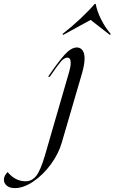

<svg xmlns="http://www.w3.org/2000/svg" viewBox="-244 -763 587 983"><path d="M118 -441Q118 -468 101 -468Q85 -468 67 -447Q49 -426 11 -370H2Q52 -444 86 -482Q120 -520 150 -520Q167 -520 178 -506Q189 -492 189 -463Q189 -433 176 -388L72 -32Q56 24 16.5 78Q-23 132 -73 166Q-123 200 -168 200Q-195 200 -209.5 187.5Q-224 175 -224 157Q-224 137 -205 118Q-166 165 -113 165Q-81 165 -59 138Q-37 111 -14 33L110 -395Q118 -422 118 -441ZM241 -743H246Q253 -705 273.5 -664Q294 -623 323 -589L319 -584L220 -661L79 -584L76 -589Q121 -624 166 -666Q211 -708 241 -743Z"/></svg>

Font: Nyght Serif Light Italic
Style: Regular
Weight: 300
Italic angle: -16°
Designer: Maksym Kobuzan
Version: Version 0.410